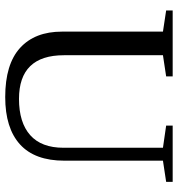

<svg xmlns="http://www.w3.org/2000/svg" viewBox="8 -704 705 762"><g transform="rotate(90 361.0 -322.5)"><path d="M565.9 -616.2 478 -628.9V-654.8H701.2V-628.9L617.2 -616.2V-225.1Q617.2 -107.4 552.5 -48.8Q487.8 9.8 364.7 9.8Q234.4 9.8 169.7 -49.1Q105 -107.9 105 -215.8V-616.2L21 -628.9V-654.8H282.7V-628.9L198.7 -616.2V-223.1Q198.7 -44.9 372.1 -44.9Q465.8 -44.9 515.9 -89.4Q565.9 -133.8 565.9 -221.2Z"/></g></svg>

Font: Liberation Serif
Style: Regular
Weight: 400
Designer: Steve Matteson
Foundry: Ascender Corporation
Version: Version 2.1.5